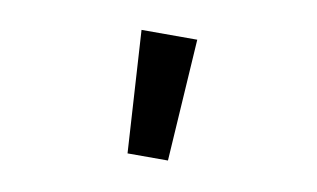

<svg xmlns="http://www.w3.org/2000/svg" viewBox="-42 -813 684 414"><g transform="rotate(10 300.0 -606.0)"><path d="M255.5 -472.5 239 -740H361L344 -472.5Z"/></g></svg>

Font: Fira Code Light Medium
Style: Regular
Weight: 500
Monospace: yes
Version: Version 5.002